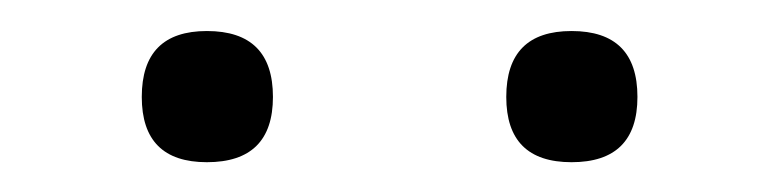

<svg xmlns="http://www.w3.org/2000/svg" viewBox="-20 -735 507 125"><path d="M352.1 -629.4Q309.6 -629.4 309.6 -671.9Q309.6 -714.8 352.1 -714.8Q395 -714.8 395 -671.9Q395 -629.4 352.1 -629.4ZM114.7 -629.4Q72.3 -629.4 72.3 -671.9Q72.3 -714.8 114.7 -714.8Q157.7 -714.8 157.7 -671.9Q157.7 -629.4 114.7 -629.4Z"/></svg>

Font: Proletarsk
Style: Regular
Weight: 400
Designer: Peter Wiegel, original typeface by Carl Albert Fahrenwaldt 1901
Foundry: Peter Wiegel
Version: Version 1.000 2010 initial release